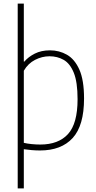

<svg xmlns="http://www.w3.org/2000/svg" viewBox="-20 -828 536 1068"><path d="M78.5 220V-808H112.5V-485.5H115.5Q137.5 -511.5 173.5 -529.8Q209.5 -548 258.5 -548Q309.5 -548 352.5 -523.5Q395.5 -499 421.5 -440.8Q447.5 -382.5 447.5 -280Q447.5 -129.5 384.2 -60.2Q321 9 202.5 9Q180 9 156.5 7Q133 5 112.5 2V220ZM204 -24Q305 -24 358.2 -82.2Q411.5 -140.5 411.5 -276Q411.5 -371.5 390.5 -423.2Q369.5 -475 334.2 -495Q299 -515 255.5 -515Q214 -515 175 -495Q136 -475 112.5 -434.5V-33.5Q130.5 -29 155.8 -26.5Q181 -24 204 -24Z"/></svg>

Font: Encode Sans Semi Condensed Thin
Style: Regular
Weight: 100
Width: 4
Designer: Multiple Designers
Foundry: Impallari Type
Version: Version 3.000; ttfautohint (v1.8.3) -l 8 -r 50 -G 200 -x 14 